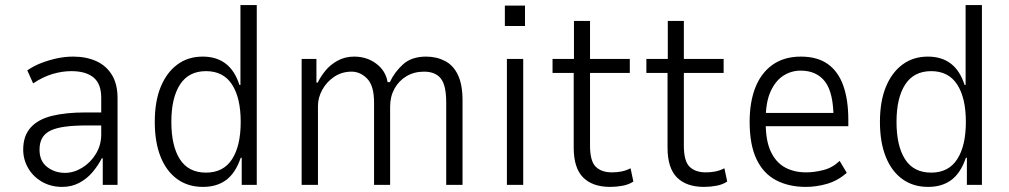

<svg xmlns="http://www.w3.org/2000/svg" viewBox="-20 -725 3958 753"><path d="M224 8Q179 8 144 -12.5Q109 -33 90 -66.5Q71 -100 71 -138Q71 -192 100 -224.5Q129 -257 183.5 -270.5Q238 -284 315 -284H388V-233H321Q273 -233 237.5 -228.5Q202 -224 179.5 -213.5Q157 -203 146 -184.5Q135 -166 135 -138Q135 -93 165 -70Q195 -47 235 -47Q269 -47 302 -67Q335 -87 356 -121.5Q377 -156 377 -197V-342Q377 -396 347 -421Q317 -446 260 -446Q224 -446 186.5 -435Q149 -424 110 -398L87 -449Q113 -467 143.5 -478.5Q174 -490 205 -496.5Q236 -503 267 -503Q318 -503 357 -485.5Q396 -468 418.5 -432Q441 -396 441 -340V0H383V-104H379Q365 -76 343 -50Q321 -24 291 -8Q261 8 224 8Z M776 8Q717 8 674.5 -23Q632 -54 609.5 -111Q587 -168 587 -247Q587 -327 610 -383.5Q633 -440 675 -471.5Q717 -503 775 -503Q829 -503 865 -475.5Q901 -448 919 -392H923V-705H987V0H928V-106H924Q904 -47 867.5 -19.5Q831 8 776 8ZM788 -48Q856 -48 890 -100.5Q924 -153 924 -247Q924 -341 890 -393.5Q856 -446 788 -446Q720 -446 686 -393.5Q652 -341 652 -247Q652 -153 685.5 -100.5Q719 -48 788 -48Z M1163 0V-494H1221V-401H1226Q1237 -424 1256 -447.5Q1275 -471 1304 -487Q1333 -503 1369 -503Q1419 -503 1456 -475Q1493 -447 1500 -403H1509Q1527 -442 1560.5 -472.5Q1594 -503 1651 -503Q1692 -503 1725 -486Q1758 -469 1776 -431Q1794 -393 1794 -331V0H1730V-323Q1730 -391 1708.5 -417.5Q1687 -444 1643 -444Q1604 -444 1574 -426Q1544 -408 1527 -377Q1510 -346 1510 -307V0H1447V-323Q1447 -389 1420 -416.5Q1393 -444 1359 -444Q1321 -444 1291 -424Q1261 -404 1244 -373Q1227 -342 1227 -310V0Z M1960 -623V-703H2039V-623ZM1968 0V-494H2032V0Z M2373 8Q2304 8 2267 -29Q2230 -66 2230 -146V-439H2147V-494H2231V-643H2294V-494H2450V-439H2294V-154Q2294 -93 2316.5 -71Q2339 -49 2380 -49Q2400 -49 2417.5 -52.5Q2435 -56 2453 -65L2464 -13Q2446 -1 2421.5 3.5Q2397 8 2373 8Z M2741 8Q2672 8 2635 -29Q2598 -66 2598 -146V-439H2515V-494H2599V-643H2662V-494H2818V-439H2662V-154Q2662 -93 2684.5 -71Q2707 -49 2748 -49Q2768 -49 2785.5 -52.5Q2803 -56 2821 -65L2832 -13Q2814 -1 2789.5 3.5Q2765 8 2741 8Z M3140 8Q3074 8 3024 -18Q2974 -44 2947 -100.5Q2920 -157 2920 -247Q2920 -325 2942.5 -382Q2965 -439 3010 -471Q3055 -503 3121 -503Q3186 -503 3227 -473.5Q3268 -444 3287.5 -388.5Q3307 -333 3307 -255V-230H2967V-282H3268L3249 -260Q3249 -361 3216 -404.5Q3183 -448 3120 -448Q3083 -448 3052 -428Q3021 -408 3002 -366Q2983 -324 2983 -256V-243Q2983 -173 3003 -130.5Q3023 -88 3058.5 -68.5Q3094 -49 3142 -49Q3173 -49 3209 -58Q3245 -67 3273 -94L3301 -47Q3265 -16 3223.5 -4Q3182 8 3140 8Z M3620 8Q3561 8 3518.5 -23Q3476 -54 3453.5 -111Q3431 -168 3431 -247Q3431 -327 3454 -383.5Q3477 -440 3519 -471.5Q3561 -503 3619 -503Q3673 -503 3709 -475.5Q3745 -448 3763 -392H3767V-705H3831V0H3772V-106H3768Q3748 -47 3711.5 -19.5Q3675 8 3620 8ZM3632 -48Q3700 -48 3734 -100.5Q3768 -153 3768 -247Q3768 -341 3734 -393.5Q3700 -446 3632 -446Q3564 -446 3530 -393.5Q3496 -341 3496 -247Q3496 -153 3529.5 -100.5Q3563 -48 3632 -48Z"/></svg>

Font: Nunito Sans 7pt Condensed Light
Style: Regular
Weight: 300
Width: 3
Designer: Vernon Adams
Foundry: Vernon Adams
Version: Version 3.101;gftools[0.9.27]